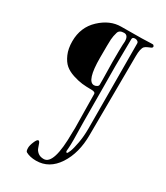

<svg xmlns="http://www.w3.org/2000/svg" viewBox="-219 -811 943 1089"><g transform="rotate(30 252.5 -266.5)"><path d="M44 -505Q44 -597 107 -656Q170 -715 243 -715Q271 -715 314 -715.5Q357 -716 377 -716Q386 -716 406 -717Q426 -718 437 -718H449Q452 -718 455 -714Q458 -710 458 -708Q458 -701 450.5 -697.5Q443 -694 431 -689Q419 -684 412 -677Q398 -661 398 -611Q398 -510 396.5 -352.5Q395 -195 395 -94Q395 25 342.5 105Q290 185 204 185Q164 185 137 170Q129 166 129 144Q129 128 139.5 103Q150 78 159 78Q165 78 170 90Q175 102 179.5 116.5Q184 131 198.5 143Q213 155 237 155Q303 155 303 -55Q303 -62 303.5 -72Q304 -82 304 -86Q304 -116 302.5 -187Q301 -258 301 -307Q301 -321 276 -321Q241 -321 214 -324Q187 -327 153 -338Q119 -349 97 -367.5Q75 -386 59.5 -421.5Q44 -457 44 -505ZM227 -503Q227 -350 275 -350Q284 -350 293 -355.5Q302 -361 302 -369V-404Q302 -426 301 -463Q300 -500 300 -517Q300 -563 300.5 -592.5Q301 -622 301.5 -630.5Q302 -639 302.5 -644Q303 -649 303 -652Q303 -693 275 -693Q245 -693 238 -672Q230 -646 228.5 -622.5Q227 -599 227 -503ZM326 -506Q326 -480 326.5 -430Q327 -380 327 -356Q327 -257 328 -142L330 -26Q330 14 328.5 30.5Q327 47 327 48Q327 59 334 59Q338 59 346.5 38Q355 17 363 -27Q371 -71 371 -120Q371 -231 370 -407.5Q369 -584 369 -678Q369 -686 362 -691Q355 -696 346 -696Q328 -696 328 -683Q326 -555 326 -506Z"/></g></svg>

Font: OFL Sorts Mill Goudy TT
Style: Regular
Weight: 500
Version: Version 003.000